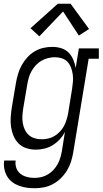

<svg xmlns="http://www.w3.org/2000/svg" viewBox="-20 -787 545 1020"><path d="M165 213Q143 213 121.5 210Q100 207 80 199.5Q60 192 44 179.5Q28 167 17.5 149Q7 131 3 109.5Q-1 88 2 66H63Q61 80 63.5 93.5Q66 107 72.5 118Q79 129 89.5 137Q100 145 112 149.5Q124 154 137.5 156Q151 158 165 158Q183 158 201 153.5Q219 149 235.5 139Q252 129 265 114.5Q278 100 287 83.5Q296 67 301 49Q306 31 309 14L325 -86Q314 -65 297 -46.5Q280 -28 259.5 -15.5Q239 -3 216 2.5Q193 8 170 8Q144 8 119.5 0Q95 -8 78 -25.5Q61 -43 51.5 -66Q42 -89 38.5 -114Q35 -139 37 -165.5Q39 -192 43 -218L65 -348Q69 -371 76 -394.5Q83 -418 95 -440Q107 -462 124.5 -481.5Q142 -501 164 -514Q186 -527 210 -532.5Q234 -538 258 -538Q282 -538 305 -531Q328 -524 344 -508Q360 -492 369 -470.5Q378 -449 382 -426L399 -530H505V-475H451L369 23Q365 47 357.5 71Q350 95 336.5 117.5Q323 140 304 159Q285 178 262 190.5Q239 203 214.5 208Q190 213 165 213ZM201 -47Q218 -47 236 -51Q254 -55 269.5 -64.5Q285 -74 298 -87.5Q311 -101 319.5 -117Q328 -133 333.5 -150.5Q339 -168 342 -185L363 -315Q366 -334 367.5 -353.5Q369 -373 366.5 -391.5Q364 -410 357.5 -427.5Q351 -445 339 -458Q327 -471 309 -477Q291 -483 272 -483Q254 -483 235.5 -478.5Q217 -474 200.5 -464.5Q184 -455 170.5 -440.5Q157 -426 147.5 -409Q138 -392 133 -374.5Q128 -357 125 -339L103 -209Q100 -189 99 -170Q98 -151 101 -133Q104 -115 112 -98Q120 -81 133 -69.5Q146 -58 164 -52.5Q182 -47 201 -47ZM189 -594 142 -637 287 -767H355L453 -633L399 -598L315 -726Z"/></svg>

Font: Iosevka Slab Light
Style: Italic
Weight: 300
Italic angle: -9°
Monospace: yes
Designer: Belleve Invis
Foundry: Belleve Invis
Version: Version 11.1.1; ttfautohint (v1.8.3)